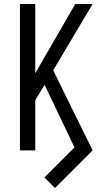

<svg xmlns="http://www.w3.org/2000/svg" viewBox="-20 -755 540 964"><path d="M256 189 203 136 354 -15 204 -329 157 -252V0H80V-735H157V-387L358 -735H445L247 -402L445 0Z"/></svg>

Font: Iosevka Fixed
Style: Regular
Weight: 400
Monospace: yes
Designer: Belleve Invis
Foundry: Belleve Invis
Version: Version 33.2.4